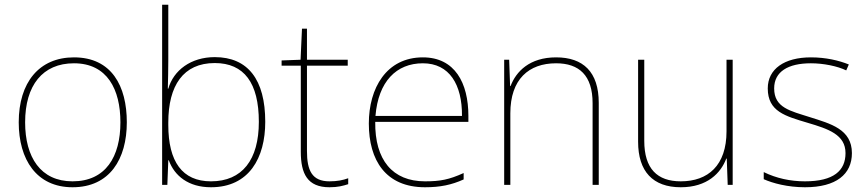

<svg xmlns="http://www.w3.org/2000/svg" viewBox="-20 -846 3661 810"><path d="M515 -330C515 -483 451 -604 292 -604C145 -604 59 -498 59 -330C59 -173 134 -56 286 -56C443 -56 515 -175 515 -330ZM86 -330C86 -486 160 -579 292 -579C433 -579 488 -468 488 -330C488 -185 426 -81 286 -81C151 -81 86 -183 86 -330Z M690 -591V-826H664V-66H686L690 -170H692C716 -104 775 -56 870 -56C1031 -56 1099 -180 1099 -332C1099 -510 1026 -605 886 -605C785 -605 712 -549 690 -472H688C689 -505 690 -559 690 -591ZM886 -580C1010 -580 1072 -496 1072 -332C1072 -172 1002 -81 870 -81C749 -81 690 -164 690 -319V-329C690 -485 753 -580 886 -580Z M1370 -81C1296 -81 1275 -127 1275 -209V-569H1447V-594H1275V-725H1254L1248 -594L1168 -591V-569H1249V-206C1249 -113 1277 -56 1370 -56C1405 -56 1427 -62 1449 -69V-94C1427 -86 1403 -81 1370 -81Z M1764 -604C1610 -604 1536 -474 1536 -325C1536 -170 1607 -56 1773 -56C1837 -56 1885 -66 1936 -89V-116C1874 -88 1837 -81 1773 -81C1636 -81 1561 -171 1563 -332H1956V-357C1956 -496 1899 -604 1764 -604ZM1764 -579C1876 -579 1930 -489 1929 -357H1564C1576 -502 1652 -579 1764 -579Z M2326 -604C2214 -604 2157 -544 2134 -483H2132L2128 -594H2107V-66H2133V-368C2133 -512 2211 -579 2326 -579C2423 -579 2480 -528 2480 -411V-66H2506V-412C2506 -543 2440 -604 2326 -604Z M3071 -594H3045V-292C3045 -148 2967 -81 2852 -81C2753 -81 2698 -134 2698 -252V-594H2672V-248C2672 -123 2734 -56 2852 -56C2964 -56 3021 -116 3044 -177H3046L3050 -66H3071Z M3574 -200C3574 -301 3484 -324 3396 -352C3315 -378 3246 -391 3246 -473C3246 -544 3305 -579 3401 -579C3454 -579 3513 -567 3550 -549L3561 -574C3519 -591 3464 -604 3401 -604C3289 -604 3219 -555 3219 -473C3219 -375 3294 -356 3387 -328C3475 -302 3547 -278 3547 -200C3547 -126 3497 -81 3376 -81C3314 -81 3255 -94 3202 -120V-90C3240 -73 3303 -56 3376 -56C3508 -56 3574 -111 3574 -200Z"/></svg>

Font: Noto Sans Malayalam UI Thin
Style: Regular
Weight: 100
Designer: Jelle Bosma - Monotype Design Team
Foundry: Monotype Imaging Inc.
Version: Version 2.104